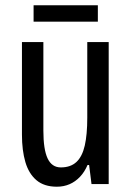

<svg xmlns="http://www.w3.org/2000/svg" viewBox="-20 -696 496 726"><path d="M391 -537V0H326L317 -72H311Q300 -46 282.5 -27.5Q265 -9 243 0.5Q221 10 195 10Q147 10 118 -14.5Q89 -39 76 -83Q63 -127 63 -187V-537H144V-202Q144 -131 160 -97Q176 -63 210 -63Q247 -63 269 -83.5Q291 -104 300.5 -145.5Q310 -187 310 -251V-537ZM350 -676V-614H107V-676Z"/></svg>

Font: Noto Sans Thai ExtraCondensed
Style: Regular
Weight: 400
Width: 2
Designer: Monotype Design Team
Foundry: Monotype Imaging Inc.
Version: Version 2.002